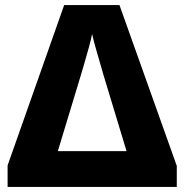

<svg xmlns="http://www.w3.org/2000/svg" viewBox="-20 -737 727 757"><path d="M10 0V-85L233 -717H451L677 -83V0ZM208 -141H479L389 -438Q384 -456 375 -486.5Q366 -517 357 -549Q348 -581 343 -603Q339 -581 330 -548.5Q321 -516 312 -485.5Q303 -455 298 -438Z"/></svg>

Font: Noto Sans ExtraBold
Style: Regular
Weight: 800
Designer: Monotype Design Team
Foundry: Monotype Imaging Inc.
Version: Version 2.007